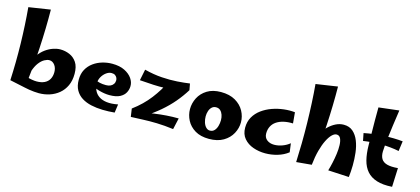

<svg xmlns="http://www.w3.org/2000/svg" viewBox="-64 -1339 4119 1884"><g transform="rotate(15 1995.5 -397.0)"><path d="M366 11Q343 11 317 8.5Q291 6 265.5 2Q240 -2 219 -7L163 -129Q187 -120 214.5 -112Q242 -104 268 -99.5Q294 -95 315 -95Q362 -95 394.5 -110.5Q427 -126 444 -156Q461 -186 461 -228Q461 -247 456 -265Q451 -283 440.5 -297.5Q430 -312 416 -320.5Q402 -329 384 -329Q362 -329 334.5 -314Q307 -299 281.5 -265.5Q256 -232 237.5 -177Q219 -122 214 -42L175 -80Q175 -164 193.5 -227Q212 -290 243.5 -334.5Q275 -379 312.5 -406Q350 -433 389 -446Q428 -459 461 -459Q510 -459 555 -440Q600 -421 628.5 -378.5Q657 -336 657 -263Q657 -194 633 -142.5Q609 -91 568 -57Q527 -23 475 -6Q423 11 366 11ZM219 -7 64 -40Q73 -223 69 -410.5Q65 -598 49 -778L269 -812Q271 -624 259.5 -419.5Q248 -215 219 -7Z M1135 2Q1073 8 1012 6.5Q951 5 896.5 -7Q842 -19 800.5 -45Q759 -71 735 -113.5Q711 -156 711 -219Q711 -279 735 -323Q759 -367 799.5 -396.5Q840 -426 889.5 -440.5Q939 -455 989 -455Q1065 -455 1116 -429.5Q1167 -404 1193 -366Q1219 -328 1218 -288Q1218 -255 1201.5 -223Q1185 -191 1146.5 -170.5Q1108 -150 1040 -150Q1016 -150 989.5 -154Q963 -158 936.5 -165.5Q910 -173 885.5 -183.5Q861 -194 842 -207L870 -261Q891 -249 918.5 -242.5Q946 -236 982 -236Q1008 -236 1027 -244.5Q1046 -253 1057 -269.5Q1068 -286 1068 -307Q1068 -321 1061.5 -334Q1055 -347 1042 -356Q1029 -365 1006 -365Q979 -365 952.5 -345.5Q926 -326 909 -296Q892 -266 892 -232Q892 -192 907 -159Q922 -126 953.5 -104.5Q985 -83 1033 -77Q1081 -71 1147 -84Z M1416 -36 1287 -80Q1387 -154 1456 -244Q1525 -334 1566 -422L1787 -400Q1745 -332 1692.5 -270Q1640 -208 1572.5 -150.5Q1505 -93 1416 -36ZM1731 10Q1639 -2 1562.5 -4Q1486 -6 1421.5 -3Q1357 0 1299 2L1287 -80L1407 -70Q1455 -80 1513 -88.5Q1571 -97 1633.5 -101.5Q1696 -106 1757 -105ZM1292 -369 1315 -482Q1408 -458 1492.5 -452.5Q1577 -447 1649 -452Q1721 -457 1775 -465L1787 -400Q1721 -380 1663 -370.5Q1605 -361 1549 -359Q1493 -357 1431 -360Q1369 -363 1292 -369Z M2094 12Q2009 12 1952.5 -22Q1896 -56 1868 -110Q1840 -164 1840 -223Q1840 -283 1868 -338Q1896 -393 1952.5 -428Q2009 -463 2092 -463Q2180 -463 2239 -428.5Q2298 -394 2327.5 -340Q2357 -286 2357 -226Q2357 -167 2327.5 -112Q2298 -57 2239.5 -22.5Q2181 12 2094 12ZM2082 -69Q2110 -69 2127.5 -87.5Q2145 -106 2153.5 -135.5Q2162 -165 2162 -195Q2162 -224 2153.5 -249Q2145 -274 2128 -290Q2111 -306 2084 -306Q2059 -306 2041.5 -290Q2024 -274 2015.5 -248Q2007 -222 2007 -194Q2007 -163 2016 -134Q2025 -105 2042.5 -87Q2060 -69 2082 -69Z M2664 6Q2599 6 2541 -14.5Q2483 -35 2446.5 -78Q2410 -121 2410 -187Q2410 -248 2437 -295.5Q2464 -343 2510.5 -377Q2557 -411 2613.5 -431Q2670 -451 2730 -458Q2790 -465 2843 -459L2853 -348Q2801 -350 2758.5 -340Q2716 -330 2686 -309.5Q2656 -289 2640 -257.5Q2624 -226 2624 -186Q2624 -144 2653.5 -121Q2683 -98 2727 -98Q2768 -98 2810 -113.5Q2852 -129 2883 -155L2895 -66Q2849 -30 2788 -12Q2727 6 2664 6Z M3136 -4 2981 10Q2985 -81 2986.5 -181.5Q2988 -282 2986 -385.5Q2984 -489 2979 -589Q2974 -689 2966 -779L3186 -812Q3188 -624 3176.5 -418Q3165 -212 3136 -4ZM3518 18 3306 7Q3317 -29 3327.5 -76Q3338 -123 3344.5 -171Q3351 -219 3349.5 -261Q3348 -303 3335.5 -328.5Q3323 -354 3295 -354Q3273 -354 3249 -330.5Q3225 -307 3202.5 -262Q3180 -217 3162.5 -152.5Q3145 -88 3136 -4L3051 -137Q3057 -182 3075.5 -228Q3094 -274 3122 -316.5Q3150 -359 3184.5 -392.5Q3219 -426 3258 -445.5Q3297 -465 3339 -465Q3396 -465 3433 -432.5Q3470 -400 3491 -347Q3512 -294 3519.5 -230Q3527 -166 3526 -101Q3525 -36 3518 18Z M3953 1Q3860 7 3797 -13Q3734 -33 3696.5 -76Q3659 -119 3642.5 -183.5Q3626 -248 3625 -332Q3624 -388 3623 -453Q3622 -518 3621.5 -585.5Q3621 -653 3622 -717L3828 -741Q3816 -660 3805.5 -584.5Q3795 -509 3787 -441Q3779 -373 3776 -311Q3775 -266 3792 -237Q3809 -208 3850 -196.5Q3891 -185 3961 -191ZM3924 -355Q3840 -372 3746 -373Q3652 -374 3561 -360L3546 -436Q3644 -456 3747.5 -461Q3851 -466 3938 -457Z"/></g></svg>

Font: Marhey Light SemiBold
Style: Regular
Weight: 600
Version: Version 1.000